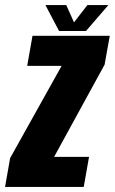

<svg xmlns="http://www.w3.org/2000/svg" viewBox="-56 -739 454 759"><path d="M-36 0 -16 -114 187.5 -478.5H51.5L72.5 -597.5H378L357.5 -483.5L158 -119H296L275 0ZM177.5 -616.5 123.5 -719H206L236.5 -650.5L289.5 -719H372.5L284 -616.5Z"/></svg>

Font: Anybody Condensed ExtraBold
Style: Italic
Weight: 800
Width: 3
Italic angle: -10°
Designer: Tyler Finck
Foundry: Etcetera Type Company
Version: Version 1.010; ttfautohint (v1.8.3) -l 8 -r 50 -G 200 -x 14 